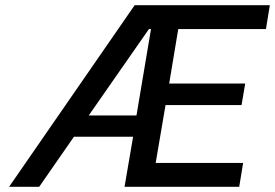

<svg xmlns="http://www.w3.org/2000/svg" viewBox="-20 -720 1060 740"><path d="M667 -608 632 -398H925L911 -315H618L580 -92H917L902 0H460L493 -193H265L131 0H15L499 -700H1020L1005 -608ZM506 -275 562 -608H554L322 -275Z"/></svg>

Font: Be Vietnam Medium
Style: Italic
Weight: 500
Italic angle: -9.444°
Designer: Gabriel Lam
Foundry: TypeRant
Version: Version 3.000